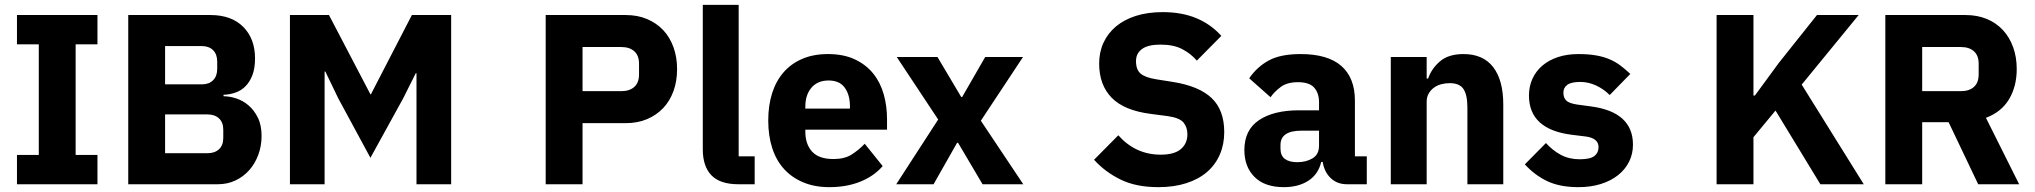

<svg xmlns="http://www.w3.org/2000/svg" viewBox="-20 -760 8394 792"><path d="M50 0V-121H140V-577H50V-698H382V-577H292V-121H382V0Z M509 -698H848Q935 -698 983.5 -649Q1032 -600 1032 -519Q1032 -479 1021.5 -451Q1011 -423 993.5 -405Q976 -387 952.5 -378.5Q929 -370 902 -369V-363Q927 -363 954.5 -354Q982 -345 1005 -325.5Q1028 -306 1043.5 -275Q1059 -244 1059 -199Q1059 -158 1045.5 -121.5Q1032 -85 1008 -58Q984 -31 951 -15.5Q918 0 879 0H509ZM661 -128H836Q866 -128 883.5 -144.5Q901 -161 901 -191V-225Q901 -255 883.5 -271.5Q866 -288 836 -288H661ZM661 -412H812Q842 -412 859 -429Q876 -446 876 -476V-506Q876 -536 859 -553Q842 -570 812 -570H661Z M1698 -458H1695L1644 -356L1508 -109L1375 -355L1322 -465H1319V0H1176V-698H1337L1508 -371H1510L1679 -698H1841V0H1698Z M2231 0V-698H2561Q2610 -698 2649 -681.5Q2688 -665 2715.5 -636Q2743 -607 2758 -565.5Q2773 -524 2773 -475Q2773 -425 2758 -384Q2743 -343 2715.5 -314Q2688 -285 2649 -268.5Q2610 -252 2561 -252H2383V0ZM2383 -384H2543Q2577 -384 2596.5 -401.5Q2616 -419 2616 -453V-497Q2616 -531 2596.5 -548.5Q2577 -566 2543 -566H2383Z M3026 0Q2950 0 2914.5 -37Q2879 -74 2879 -144V-740H3027V-115H3093V0Z M3401 12Q3341 12 3294 -7.5Q3247 -27 3214.5 -62.5Q3182 -98 3165.5 -149Q3149 -200 3149 -263Q3149 -325 3165 -375.5Q3181 -426 3212.5 -462Q3244 -498 3290 -517.5Q3336 -537 3395 -537Q3460 -537 3506.5 -515Q3553 -493 3582.5 -456Q3612 -419 3625.5 -370.5Q3639 -322 3639 -269V-225H3302V-217Q3302 -165 3330 -134.5Q3358 -104 3418 -104Q3464 -104 3493 -122.5Q3522 -141 3547 -167L3621 -75Q3586 -34 3529.5 -11Q3473 12 3401 12ZM3398 -428Q3353 -428 3327.5 -398.5Q3302 -369 3302 -320V-312H3486V-321Q3486 -369 3464.5 -398.5Q3443 -428 3398 -428Z M3677 0 3850 -267 3679 -525H3847L3945 -360H3949L4044 -525H4200L4026 -262L4201 0H4033L3932 -171H3928L3831 0Z M4758 12Q4666 12 4602 -19.5Q4538 -51 4493 -101L4593 -202Q4664 -122 4768 -122Q4824 -122 4851 -145Q4878 -168 4878 -206Q4878 -235 4862 -254.5Q4846 -274 4797 -281L4728 -290Q4617 -304 4565.5 -357Q4514 -410 4514 -498Q4514 -545 4532 -584Q4550 -623 4583.5 -651Q4617 -679 4665.5 -694.5Q4714 -710 4776 -710Q4855 -710 4915 -685Q4975 -660 5018 -612L4917 -510Q4892 -539 4856.5 -557.5Q4821 -576 4767 -576Q4716 -576 4691 -558Q4666 -540 4666 -508Q4666 -472 4685.5 -456Q4705 -440 4749 -433L4818 -422Q4926 -405 4978 -355.5Q5030 -306 5030 -215Q5030 -165 5012 -123Q4994 -81 4959.5 -51Q4925 -21 4874 -4.5Q4823 12 4758 12Z M5536 0Q5496 0 5469.5 -25Q5443 -50 5436 -92H5430Q5418 -41 5377 -14.5Q5336 12 5276 12Q5197 12 5155 -30Q5113 -72 5113 -141Q5113 -224 5173.5 -264.5Q5234 -305 5338 -305H5421V-338Q5421 -376 5401 -398.5Q5381 -421 5334 -421Q5290 -421 5264 -402Q5238 -383 5221 -359L5133 -437Q5165 -484 5213.5 -510.5Q5262 -537 5345 -537Q5457 -537 5513 -488Q5569 -439 5569 -345V-115H5618V0ZM5331 -91Q5368 -91 5394.5 -107Q5421 -123 5421 -159V-221H5349Q5262 -221 5262 -162V-147Q5262 -118 5280 -104.5Q5298 -91 5331 -91Z M5717 0V-525H5865V-436H5871Q5885 -477 5920 -507Q5955 -537 6017 -537Q6098 -537 6139.5 -483Q6181 -429 6181 -329V0H6033V-317Q6033 -368 6017 -392.5Q6001 -417 5960 -417Q5942 -417 5925 -412.5Q5908 -408 5894.5 -398Q5881 -388 5873 -373.5Q5865 -359 5865 -340V0Z M6491 12Q6415 12 6363 -12.5Q6311 -37 6270 -82L6357 -170Q6385 -139 6419 -121Q6453 -103 6496 -103Q6540 -103 6557 -116.5Q6574 -130 6574 -153Q6574 -190 6521 -197L6464 -204Q6287 -226 6287 -366Q6287 -404 6301.5 -435.5Q6316 -467 6342.5 -489.5Q6369 -512 6406.5 -524.5Q6444 -537 6491 -537Q6532 -537 6563.5 -531.5Q6595 -526 6619.5 -515.5Q6644 -505 6664.5 -489.5Q6685 -474 6705 -455L6620 -368Q6595 -393 6563.5 -407.5Q6532 -422 6499 -422Q6461 -422 6445 -410Q6429 -398 6429 -378Q6429 -357 6440.5 -345.5Q6452 -334 6484 -329L6543 -321Q6716 -298 6716 -163Q6716 -125 6700 -93Q6684 -61 6654.5 -37.5Q6625 -14 6583.5 -1Q6542 12 6491 12Z M7304 -304 7213 -194V0H7061V-698H7213V-366H7219L7318 -501L7475 -698H7647L7412 -411L7668 0H7489Z M7909 0H7757V-698H8088Q8136 -698 8175 -682Q8214 -666 8241.5 -636.5Q8269 -607 8284 -566Q8299 -525 8299 -475Q8299 -404 8267.5 -351Q8236 -298 8172 -274L8309 0H8140L8018 -256H7909ZM8069 -384Q8103 -384 8122.5 -401.5Q8142 -419 8142 -453V-497Q8142 -531 8122.5 -548.5Q8103 -566 8069 -566H7909V-384Z"/></svg>

Font: IBM Plex Sans KR
Style: Bold
Weight: 700
Designer: Mike Abbink; Paul van der Laan; Pieter van Rosmalen; Wujin Sim; Chorong Kim; Dohee Lee;
Foundry: Sandoll Inc.
Version: Version 1.001